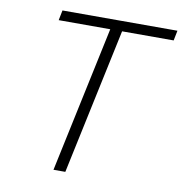

<svg xmlns="http://www.w3.org/2000/svg" viewBox="-79 -773 806 847"><g transform="rotate(10 324.0 -349.5)"><path d="M355 -654H124L133 -699H648L639 -654H408L269 0H216Z"/></g></svg>

Font: Prompt ExtraLight
Style: Italic
Weight: 275
Italic angle: -12°
Designer: Katatrad Team
Foundry: CadsonDemak
Version: Version 1.000